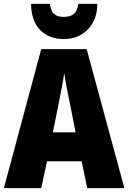

<svg xmlns="http://www.w3.org/2000/svg" viewBox="-20 -968 660 988"><path d="M429 0 400 -138H222L192 0H0L192 -715H426L620 0ZM340 -434Q332 -471 323.5 -515.5Q315 -560 311 -592Q306 -561 298 -517.5Q290 -474 282 -436L252 -287H369ZM481 -948Q480 -865 431.5 -816Q383 -767 309 -767Q233 -767 187 -813.5Q141 -860 140 -948H237Q242 -910 259 -895.5Q276 -881 309 -881Q340 -881 359 -895.5Q378 -910 383 -948Z"/></svg>

Font: Noto Sans Telugu Condensed Black
Style: Regular
Weight: 900
Width: 3
Designer: Jelle Bosma - Monotype Design Team
Foundry: Monotype Imaging Inc.
Version: Version 2.005; ttfautohint (v1.8.4.7-5d5b)